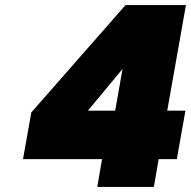

<svg xmlns="http://www.w3.org/2000/svg" viewBox="-20 -740 756 760"><path d="M71 -110 104 -295 477 -720H716L642 -302H714L680 -110H608L589 0H365L384 -110ZM465 -467 328 -302H436Z"/></svg>

Font: Fz Poppins Black
Style: Italic
Weight: 900
Italic angle: -10°
Designer: Ninad Kale (Devanagari), Jonny Pinhorn (Latin)
Foundry: Indian Type Foundry
Version: Vit hóa bi Vntype.Com & FontZin.Com